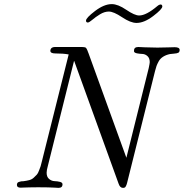

<svg xmlns="http://www.w3.org/2000/svg" viewBox="-20 -911 891 931"><path d="M62 -14.2Q62 -19 64 -22.9Q65.9 -26.9 70.6 -28.3Q75.2 -29.8 77.1 -30.3Q79.1 -30.8 85.9 -32.2H92.8Q108.9 -34.2 121.8 -37.6Q134.8 -41 143.8 -49.6Q152.8 -58.1 158.4 -64Q164.1 -69.8 169.4 -84.5Q174.8 -99.1 177 -105Q179.2 -110.8 183.6 -130.4Q188 -149.9 189.9 -155.8L313 -647Q287.1 -651.9 248 -651.9Q224.1 -651.9 224.1 -665Q224.1 -669.9 227.1 -674.8Q231.9 -682.6 246.1 -683.1H377.9Q380.9 -683.1 384 -682.6Q387.2 -682.1 389.2 -682.1Q391.1 -682.1 393.1 -681.2Q395 -680.2 396 -679.7Q397 -679.2 398.4 -677Q399.9 -674.8 400.4 -673.8Q400.9 -672.9 402.3 -669.9Q403.8 -667 404.3 -665.5Q404.8 -664.1 406.5 -659.4Q408.2 -654.8 409.2 -652.8L592.8 -146L701.2 -581.1Q706.1 -604 706.1 -609.9Q706.1 -628.9 695.1 -638.9Q684.1 -648.9 670.7 -649.4Q657.2 -649.9 644.5 -652.3Q631.8 -654.8 629.9 -661.1V-666Q629.9 -683.1 650.9 -683.1Q652.8 -683.1 682.4 -681.6Q711.9 -680.2 743.2 -680.2Q767.1 -680.2 794.4 -681.2Q821.8 -682.1 827.1 -682.1Q851.1 -682.1 851.1 -668.9Q851.1 -659.2 845 -655.5Q838.9 -651.9 823.5 -650.9Q808.1 -649.9 804.2 -648.9Q785.2 -645 771 -636Q756.8 -627 749.5 -613.5Q742.2 -600.1 739 -591.1Q735.8 -582 731.9 -566.9L596.2 -23.9Q594.2 -17.1 593.5 -15.1Q592.8 -13.2 590.3 -8.1Q587.9 -2.9 584.5 -1.5Q581.1 0 576.2 0Q562 0 555.2 -20L339.8 -615.2H338.9L211.9 -106Q206.1 -85.9 206.1 -73.2Q206.1 -53.2 218 -43.2Q230 -33.2 244.4 -32.7Q258.8 -32.2 271 -29.1Q283.2 -25.9 283.2 -17.1Q283.2 0 263.2 0Q260.3 0 247.6 -1Q234.9 -2 212.9 -2.4Q190.9 -2.9 165 -2.9Q143.1 -2.9 123.5 -2.4Q104 -2 93.5 -1.5Q83 -1 80.1 -1Q62 -1 62 -14.2ZM397 -811Q397 -824.2 440.9 -857.7Q484.9 -891.1 522 -891.1Q551.8 -891.1 592.3 -863.5Q632.8 -835.9 654.8 -835.9Q689 -835.9 743.2 -881.8Q750 -887.7 756.1 -888.9Q762.2 -890.1 764.6 -887Q767.1 -883.8 767.1 -879.9Q767.1 -866.7 723.1 -833.3Q679.2 -799.8 642.1 -799.8Q613.3 -799.8 572 -827.4Q530.8 -855 507.8 -855Q486.8 -855 464.8 -841.6Q442.9 -828.1 427.5 -814.9Q412.1 -801.8 405.8 -801.8Q397 -802.2 397 -811Z"/></svg>

Font: CMU Classical Serif
Style: Italic
Weight: 500
Italic angle: -14.04°
Version: Version 0.7.0